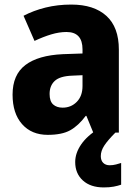

<svg xmlns="http://www.w3.org/2000/svg" viewBox="-20 -580 604 840"><path d="M292 -560Q391 -560 445.5 -510.5Q500 -461 500 -363V0H388L358 -73H355Q323 -30 287 -10Q251 10 189 10Q118 10 76.5 -37Q35 -84 35 -166Q35 -253 91 -295.5Q147 -338 255 -343L341 -346V-364Q341 -440 271 -440Q239 -440 204 -429.5Q169 -419 131 -401L83 -511Q127 -534 179.5 -547Q232 -560 292 -560ZM296 -249Q242 -247 219.5 -226Q197 -205 197 -169Q197 -137 212.5 -123Q228 -109 254 -109Q291 -109 316 -134.5Q341 -160 341 -204V-251ZM421 103Q421 122 431.5 132.5Q442 143 460 143Q474 143 487.5 139.5Q501 136 510 133V228Q496 233 477.5 236.5Q459 240 434 240Q376 240 342.5 209.5Q309 179 309 129Q309 90 335 52Q361 14 413 -18L485 0Q452 33 436.5 56.5Q421 80 421 103Z"/></svg>

Font: Noto Sans Malayalam SemiCondensed ExtraBold
Style: Regular
Weight: 800
Width: 4
Designer: Jelle Bosma - Monotype Design Team
Foundry: Monotype Imaging Inc.
Version: Version 2.104; ttfautohint (v1.8.4.7-5d5b)